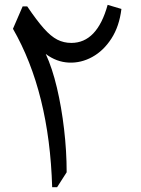

<svg xmlns="http://www.w3.org/2000/svg" viewBox="-20 -783 591 803"><path d="M430.2 -762.7 487.8 -745.6Q479 -672.9 446 -621.8Q413.1 -570.8 366.2 -544.9Q319.3 -519 268.1 -521.2Q216.8 -523.4 171.4 -557.1Q198.7 -498 218 -416.3Q237.3 -334.5 248 -242.7Q258.8 -150.9 258.8 -62.5L218.8 0H198.2Q186.5 -397.5 34.2 -662.6L74.7 -756.3H93.8Q133.8 -697.3 163.3 -664.1Q192.9 -630.9 219.7 -617.2Q246.6 -603.5 278.3 -603.5Q386.2 -603.5 430.2 -762.7Z"/></svg>

Font: Pinar DS1 Medium
Style: Regular
Weight: 500
Designer: Amin Abedi
Version: Version 3.000